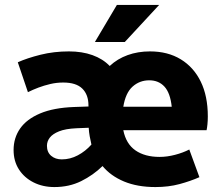

<svg xmlns="http://www.w3.org/2000/svg" viewBox="-20 -745 896 777"><path d="M35 -138Q35 -187 61.5 -225Q88 -263 142.5 -286Q197 -309 280 -312L338 -314V-318Q338 -362 313 -386.5Q288 -411 236 -411Q209 -411 183.5 -405Q158 -399 135.5 -390.5Q113 -382 93 -372L52 -493Q90 -510 144 -523.5Q198 -537 259 -537Q312 -537 354 -522Q396 -507 424 -478Q455 -507 496.5 -522Q538 -537 587 -537Q659 -537 711.5 -505Q764 -473 792.5 -414.5Q821 -356 821 -274Q821 -257 819.5 -242Q818 -227 816 -218H479Q490 -163 528 -136.5Q566 -110 626 -110Q656 -110 688.5 -118.5Q721 -127 746 -140L787 -28Q751 -12 706.5 0Q662 12 609 12Q536 12 482 -10.5Q428 -33 395 -73Q357 -36 308.5 -12Q260 12 200 12Q153 12 115.5 -7Q78 -26 56.5 -59.5Q35 -93 35 -138ZM170 -155Q170 -129 187 -114.5Q204 -100 230 -100Q264 -100 295 -116.5Q326 -133 350 -160Q346 -177 343 -193.5Q340 -210 339 -228L290 -226Q245 -224 219 -213.5Q193 -203 181.5 -188Q170 -173 170 -155ZM479 -313H675Q669 -369 645.5 -394.5Q622 -420 584 -420Q545 -420 516.5 -394.5Q488 -369 479 -313ZM364 -575 453 -725H624L485 -575Z"/></svg>

Font: Radio Canada
Style: Regular
Weight: 400
Designer: Charles Daoud, Etienne Aubert Bonn, Alexandre Saumier Demers, Jacques Le Bailly
Foundry: Radio-Canada
Version: Version 2.104;gftools[0.9.28.dev5+ged2979d]